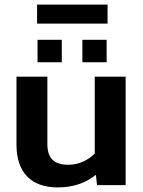

<svg xmlns="http://www.w3.org/2000/svg" viewBox="-20 -809 627 839"><path d="M142 -706H450V-789H142ZM144 -537H250V-635H144ZM340 -537H446V-635H340ZM232 10C306 10 359 -13 399 -45L404 0H529V-474H394V-138C366 -110 326 -89 279 -89C217 -89 187 -116 187 -180V-474H52V-177C52 -54 118 10 232 10Z"/></svg>

Font: Kanit Medium
Style: Regular
Weight: 500
Designer: Katatrad Team
Foundry: CadsonDemak
Version: Version 1.000;PS 001.000;hotconv 1.0.88;makeotf.lib2.5.64775